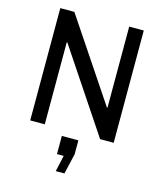

<svg xmlns="http://www.w3.org/2000/svg" viewBox="-134 -784 962 1133"><g transform="rotate(15 347.0 -218.0)"><path d="M602 0H519L184 -502L181 -501V0H92V-686H178L510 -190L513 -191V-686H602ZM397 125 368 250H315L337 151H296V40H397Z"/></g></svg>

Font: Chivo
Style: Regular
Weight: 400
Designer: Hector Gatti
Foundry: Omnibus-Type
Version: Version 1.006; ttfautohint (v1.4.1)